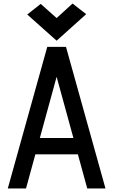

<svg xmlns="http://www.w3.org/2000/svg" viewBox="-20 -1065 640 1085"><path d="M24 0 247 -800H353L576 0H473L300 -631L127 0ZM128 -193 152 -285H448L472 -193ZM300 -835 134 -983 210 -1043 300 -963 390 -1045 467 -985Z"/></svg>

Font: Victor Mono Thin
Style: Regular
Weight: 100
Monospace: yes
Designer: Rune Bjørnerås
Version: Version 1.561;gftools[0.9.30]